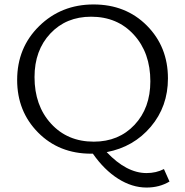

<svg xmlns="http://www.w3.org/2000/svg" viewBox="-20 -684 830 862"><path d="M716 75 741 131Q696 158 638 158Q573 158 510.5 118.5Q448 79 397 6H389Q245 6 151 -89Q57 -184 57 -325Q57 -470 156 -567Q255 -664 400 -664Q545 -664 639.5 -569Q734 -474 734 -332Q734 -206 657 -115Q580 -24 459 -1Q548 93 638 93Q681 93 716 75ZM135 -338Q135 -210 209 -129Q283 -48 401 -48Q513 -48 584 -123.5Q655 -199 655 -319Q655 -447 581 -528Q507 -609 389 -609Q277 -609 206 -533.5Q135 -458 135 -338Z"/></svg>

Font: EauTestInfant
Style: Regular
Weight: 400
Designer: Christian Thalmann (Catharsis Fonts)
Version: Version 0.001;PS 000.001;hotconv 1.0.88;makeotf.lib2.5.64775